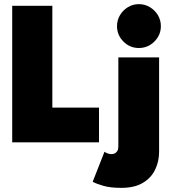

<svg xmlns="http://www.w3.org/2000/svg" viewBox="-20 -688 842 928"><path d="M39 -660H233V-168H458.5V0H39ZM566.5 220Q513.5 220 479.8 210.2Q446 200.5 428 190.5L485 45.5Q494 52 503 54.5Q512 57 520 57Q527.5 57 535 53.2Q542.5 49.5 547.2 41.5Q552 33.5 552 20V-410.5H749V45.5Q749 93 729.5 132.8Q710 172.5 669.8 196.2Q629.5 220 566.5 220ZM651 -456Q607.5 -456 576.5 -487.2Q545.5 -518.5 545.5 -561.5Q545.5 -590.5 559.8 -614.5Q574 -638.5 598 -653.2Q622 -668 651 -668Q680 -668 704.2 -653.5Q728.5 -639 743 -615Q757.5 -591 757.5 -561.5Q757.5 -518.5 726.2 -487.2Q695 -456 651 -456Z"/></svg>

Font: League Spartan Thin Black
Style: Regular
Weight: 900
Version: Version 2.002